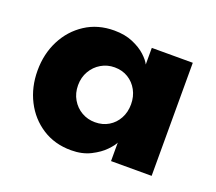

<svg xmlns="http://www.w3.org/2000/svg" viewBox="-83 -533 738 655"><g transform="rotate(20 286.5 -205.0)"><path d="M371 0V-67.1Q366.6 -56.6 348.5 -37.6Q330.4 -18.6 300.2 -3.3Q270.1 12 229.6 12Q170.1 12 125 -17.1Q79.9 -46.2 54.8 -95.4Q29.7 -144.6 29.7 -205Q29.7 -265.4 54.8 -314.6Q79.9 -363.8 125 -393.1Q170.1 -422.5 229.6 -422.5Q268.7 -422.5 297.6 -410Q326.6 -397.6 344.8 -380.8Q363.1 -363.9 369.6 -350.1V-410.5H518.4V0ZM176.7 -205Q176.7 -176.3 189.9 -153.7Q203.1 -131.1 225.1 -118.4Q247.1 -105.7 273.7 -105.7Q301.6 -105.7 323 -118.6Q344.4 -131.4 356.7 -154Q369 -176.6 369 -205Q369 -233.4 356.7 -256Q344.4 -278.6 323 -291.7Q301.6 -304.8 273.7 -304.8Q247.1 -304.8 225.1 -291.8Q203.1 -278.9 189.9 -256.3Q176.7 -233.7 176.7 -205Z"/></g></svg>

Font: League Spartan Extralight
Style: Regular
Weight: 200
Foundry: The League of Moveable Type
Version: Version 2.300; ttfautohint (v1.8.3)